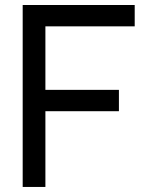

<svg xmlns="http://www.w3.org/2000/svg" viewBox="-20 -740 573 760"><path d="M159.7 0H69.8V-720.2H513.2V-635.7H159.7V-384.3H450.7V-299.8H159.7Z"/></svg>

Font: Vela Sans Med
Style: Regular
Weight: 500
Designer: Principal design: Mikhail Sharanda - project Manrope.
Design modification: Ravid Balaliev
Foundry: Mikhail Sharanda
Version: Version 1.001